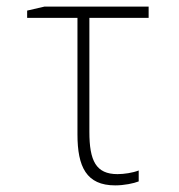

<svg xmlns="http://www.w3.org/2000/svg" viewBox="-20 -550 540 580"><path d="M328 10C355 10 384 4 399 -2V-35C381 -28 355 -24 335 -24C270 -24 250 -64 250 -152V-496H429V-530H114L62 -518V-496H214V-144C214 -46 241 10 328 10Z"/></svg>

Font: Noto Sans Mono ExtraCondensed ExtraLight
Style: Regular
Weight: 200
Width: 2
Designer: Monotype Design Team
Foundry: Monotype Imaging Inc.
Version: Version 2.014